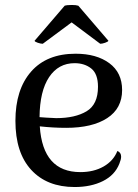

<svg xmlns="http://www.w3.org/2000/svg" viewBox="-20 -739 554 772"><path d="M467 -109Q467 -98 460 -81Q442 -35 394 -11Q346 13 280 13Q169 13 105.5 -56Q42 -125 42 -253Q42 -379 105 -451Q168 -523 284 -523Q368 -523 419.5 -485Q471 -447 471 -377Q471 -303 411 -264Q351 -225 246 -225Q193 -225 140 -231Q152 -47 303 -47Q357 -47 396.5 -69.5Q436 -92 452 -132Q467 -126 467 -109ZM139 -268Q160 -266 206 -264Q282 -264 328 -291.5Q374 -319 374 -390Q374 -442 347 -463.5Q320 -485 280 -485Q215 -485 177.5 -429Q140 -373 139 -268ZM119 -575 240 -716Q249 -719 269 -719Q286 -719 295 -716L416 -575Q414 -571 402.5 -567Q391 -563 383 -563L268 -649L152 -563Q144 -563 132 -567Q120 -571 119 -575Z"/></svg>

Font: Arima Madurai Medium
Style: Regular
Weight: 500
Designer: Joana Correia and Natanael Gama
Foundry: NDISCOVER
Version: Version 1.020